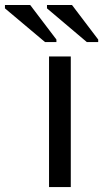

<svg xmlns="http://www.w3.org/2000/svg" viewBox="-103 -756 417 776"><path d="M183.1 0H95.2V-527.8H183.1ZM293.9 -585.9H248L86.9 -722.2V-735.8H188L293.9 -596.2ZM125 -585.9H79.1L-83 -722.2V-735.8H19L125 -596.2Z"/></svg>

Font: Libra Sans Modern
Style: Regular
Weight: 400
Foundry: Stefan Peev, Context Ltd
Version: Version 1.000